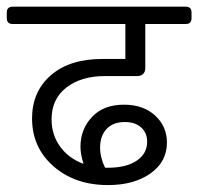

<svg xmlns="http://www.w3.org/2000/svg" viewBox="-45 -569 585 566"><path d="M502.6 -549.3Q519.6 -549.3 519.6 -532.3V-515.3Q519.6 -498.2 502.6 -498.2H383.3V-368.6Q383.3 -357.1 376.9 -351Q370.6 -344.8 359.5 -344.8H264.8Q194.2 -344.8 150.6 -310.9Q107 -277.1 107 -216.8Q107 -172 132 -137.1Q157 -102.3 201.3 -86Q192.2 -114.1 192.2 -136.3Q192.2 -187.5 225.9 -223.9Q259.6 -260.4 320.7 -260.4Q377.3 -260.4 412.2 -228.5Q447.1 -196.6 447.1 -148.6Q447.1 -92 398.5 -57.7Q350 -23.4 273.5 -23.4Q176 -23.4 112.8 -78.7Q49.5 -134 49.5 -220Q49.5 -298.9 104.8 -347Q160.1 -395.2 256.4 -395.2H324.6V-498.2H-7.1Q-25 -498.2 -25 -515.3V-532.3Q-25 -549.3 -7.1 -549.3ZM250.1 -134Q250.1 -104.2 264.8 -74.5H272.7Q327 -74.5 357.9 -95.3Q388.8 -116.1 388.8 -151Q388.8 -177.2 371.2 -193.2Q353.5 -209.3 323 -209.3Q288.5 -209.3 269.3 -188.9Q250.1 -168.5 250.1 -134Z"/></svg>

Font: Jaldi
Style: Regular
Weight: 400
Designer: Pablo Cosgaya and Nicolas Silva
Foundry: Omnibus-Type
Version: Version 1.001;PS 001.001;hotconv 1.0.70;makeotf.lib2.5.58329